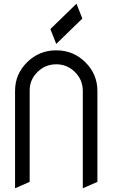

<svg xmlns="http://www.w3.org/2000/svg" viewBox="-20 -1007 602 1027"><path d="M249.5 -851.6 389.2 -987.3 420.4 -907.7 280.8 -772ZM501 -520.5V-34.2L422.9 0V-522Q422.4 -580.6 380.9 -621.6Q338.9 -663.1 280.8 -663.1Q222.2 -663.1 180.2 -621.6Q138.7 -580.6 138.7 -523.4Q138.7 -522.5 138.7 -522V-34.2L60.5 0V-520.5Q60.5 -610.4 125 -674.1Q189.5 -737.8 280.8 -737.8Q372.1 -737.8 436.5 -674.1Q501 -610.4 501 -520.5Z"/></svg>

Font: NovaMono
Style: Regular
Weight: 400
Monospace: yes
Version: Version 1.2